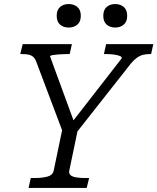

<svg xmlns="http://www.w3.org/2000/svg" viewBox="-20 -928 777 948"><path d="M121 0 132 -49H151Q188 -49 214 -56Q240 -63 245 -85L291 -306L293 -268L158 -626Q152 -641 142.5 -648.5Q133 -656 120 -658.5Q107 -661 89 -661H80L92 -710H335L324 -661H308Q290 -661 271 -659.5Q252 -658 240 -656Q228 -654 227 -650L352 -309L322 -307L581 -640Q583 -647 572 -651.5Q561 -656 543 -658.5Q525 -661 506 -661H493L504 -710H737L726 -661H718Q701 -661 685.5 -657Q670 -653 656 -643Q642 -633 626 -614L352 -266L368 -306L322 -85Q319 -71 328.5 -63Q338 -55 357.5 -52Q377 -49 401 -49H420L408 0ZM319 -792Q293 -792 276.5 -806.5Q260 -821 260 -850Q260 -879 276.5 -893.5Q293 -908 319 -908Q345 -908 362 -893.5Q379 -879 379 -850Q379 -821 362 -806.5Q345 -792 319 -792ZM549 -792Q523 -792 506.5 -806.5Q490 -821 490 -850Q490 -879 506.5 -893.5Q523 -908 549 -908Q574 -908 591 -893.5Q608 -879 608 -850Q608 -821 591 -806.5Q574 -792 549 -792Z"/></svg>

Font: Roboto Serif 20pt Light
Style: Italic
Weight: 300
Italic angle: -10°
Version: Version 1.007